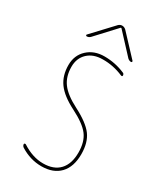

<svg xmlns="http://www.w3.org/2000/svg" viewBox="-234 -1038 968 1136"><g transform="rotate(30 250.0 -470.0)"><path d="M245.1 -376Q162.1 -418 126 -467.8Q89.8 -517.6 89.8 -589.8Q89.8 -656.2 134.8 -698.2Q179.7 -740.2 250 -740.2Q323.2 -740.2 389.6 -711.9Q399.4 -709 400.4 -697.3Q400.4 -687.5 389.6 -691.4Q321.3 -720.7 250 -719.7Q186.5 -719.7 148.4 -684.1Q110.4 -648.4 110.4 -589.8Q110.4 -523.4 143.6 -478.5Q176.8 -433.6 254.9 -393.6Q348.6 -345.7 384.3 -297.4Q419.9 -249 419.9 -169.9Q419.9 -84 375.5 -37.1Q331.1 9.8 250 9.8Q173.8 9.8 105.5 -33.2Q95.7 -40 94.7 -51.8Q94.7 -55.7 98.6 -57.1Q102.5 -58.6 106.4 -56.6Q178.7 -9.8 250 -9.8Q323.2 -9.8 361.8 -51.3Q400.4 -92.8 400.4 -169.9Q400.4 -243.2 367.2 -287.1Q334 -331.1 245.1 -376ZM98.6 -790Q94.7 -790 92.8 -793.5Q90.8 -796.9 93.8 -799.8L224.6 -939.5Q235.4 -950.2 249.5 -950.2Q263.7 -950.2 275.4 -939.5L406.2 -799.8Q408.2 -796.9 406.7 -793.5Q405.3 -790 401.4 -790Q388.7 -790 377.9 -799.8L252 -935.5H250H248L122.1 -799.8Q111.3 -790 98.6 -790Z"/></g></svg>

Font: Rounded-X Mgen+ 1mn thin
Style: Regular
Weight: 100
Designer: [Source Han Sans]
Ryoko NISHIZUKA  (kana & ideographs); Paul D. Hunt (Latin, Greek & Cyrillic); Wenlong ZHANG  (bopomofo
Version: Version 1.059.20150602